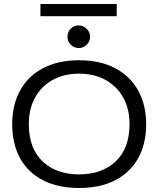

<svg xmlns="http://www.w3.org/2000/svg" viewBox="-20 -928 790 959"><path d="M375 11Q270 11 195 -27.5Q120 -66 80.5 -137.5Q41 -209 41 -308Q41 -404 80.5 -476Q120 -548 195 -587.5Q270 -627 375 -627Q480 -627 555 -587.5Q630 -548 670 -476Q710 -404 710 -308Q710 -209 670 -137.5Q630 -66 555 -27.5Q480 11 375 11ZM375 -57Q489 -57 558 -122Q627 -187 627 -308Q627 -384 595.5 -440.5Q564 -497 507.5 -528.5Q451 -560 375 -560Q299 -560 242.5 -528.5Q186 -497 155 -440.5Q124 -384 124 -308Q124 -187 192.5 -122Q261 -57 375 -57ZM373 -688Q350 -688 333.5 -704.5Q317 -721 317 -744Q317 -768 333 -784.5Q349 -801 373 -801Q396 -801 413 -784Q430 -767 430 -744Q430 -721 413 -704.5Q396 -688 373 -688ZM182 -847V-908H563V-847Z"/></svg>

Font: Inconsolata ExtraExpanded
Style: Regular
Weight: 400
Width: 8
Monospace: yes
Designer: Raph Levien, Cyreal, Brenton Simpson
Foundry: Raph Levien, Cyreal, Google
Version: Version 3.001; ttfautohint (v1.8.2.53-6de2)